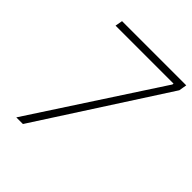

<svg xmlns="http://www.w3.org/2000/svg" viewBox="-195 -821 941 941"><g transform="rotate(45 275.5 -350.0)"><path d="M73 0H119L544 -659L551 -700H106L99 -662H501L500 -655Z"/></g></svg>

Font: Fixel Display 20240404 ExLight
Style: Italic
Weight: 200
Italic angle: -10°
Designer: AlfaBravo + MacPaw
Foundry: Kyrylo Tkachov, Marchela Mozhyna, Serhii Makarenko, Maria Weinstein, Zakhar Kryvoshyya
Version: Version 1.211;Glyphs 3.2 (3225)